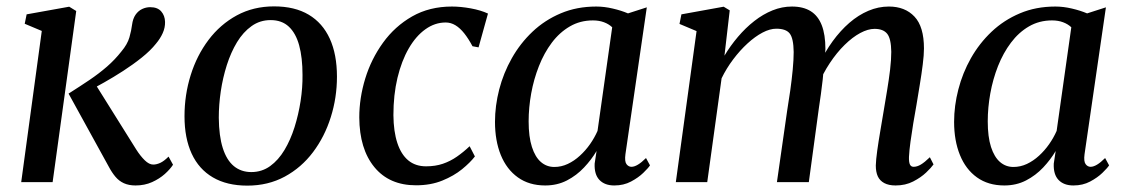

<svg xmlns="http://www.w3.org/2000/svg" viewBox="-20 -571 3530 602"><path d="M46.5 0 111 -474 57.5 -496.5 63.5 -526 197 -550 219 -536.5 145 0ZM405 10.5Q384 10.5 368.5 3.5Q353 -3.5 341.8 -17Q330.5 -30.5 321 -48.5L195 -277.5Q230.5 -300 260.5 -320.2Q290.5 -340.5 315.5 -362.2Q340.5 -384 360.5 -409.5Q379.5 -432 385.8 -454Q392 -476 394 -493Q396.5 -512.5 405 -524.8Q413.5 -537 425.8 -542.8Q438 -548.5 451 -548.5Q474 -548.5 485.5 -535.2Q497 -522 497.5 -502.5Q498 -484.5 490.2 -467.2Q482.5 -450 469 -434Q452 -412.5 424.5 -390.5Q397 -368.5 366 -348.5Q335 -328.5 306 -312.2Q277 -296 257.5 -285.5L272.5 -317.5L407 -102.5Q420 -82 433.8 -68.5Q447.5 -55 460.5 -55Q470.5 -55 482.2 -60.2Q494 -65.5 508.5 -80L522.5 -54.5Q513.5 -40.5 496.8 -25.5Q480 -10.5 456.8 0Q433.5 10.5 405 10.5Z M839.5 -551Q904 -551 947.8 -525Q991.5 -499 1014 -449.8Q1036.5 -400.5 1036.5 -330.5Q1036.5 -265 1017.2 -203.8Q998 -142.5 961.5 -94Q925 -45.5 872.8 -17.2Q820.5 11 755.5 11Q691.5 11 647.5 -14.8Q603.5 -40.5 581 -89.2Q558.5 -138 558.5 -206.5Q558.5 -273.5 577.8 -335.2Q597 -397 633.8 -445.8Q670.5 -494.5 722.5 -522.8Q774.5 -551 839.5 -551ZM828.5 -508Q795 -508 768.8 -489.2Q742.5 -470.5 723.2 -438.8Q704 -407 691.2 -367Q678.5 -327 672.2 -284.5Q666 -242 666 -202Q666.5 -144.5 678.5 -106.8Q690.5 -69 713.2 -50.2Q736 -31.5 768 -31.5Q801 -31.5 827 -50.2Q853 -69 872 -100.8Q891 -132.5 903.5 -172.2Q916 -212 922.5 -254.2Q929 -296.5 928.5 -336Q928.5 -390.5 918 -428.8Q907.5 -467 885.5 -487.5Q863.5 -508 828.5 -508Z M1284.5 10Q1200.5 10 1153.8 -47Q1107 -104 1106.5 -203Q1106.5 -263.5 1125.2 -324.8Q1144 -386 1181 -437.2Q1218 -488.5 1272.2 -519.5Q1326.5 -550.5 1397 -550.5Q1424 -550.5 1455.8 -544.8Q1487.5 -539 1510 -528.5L1480.5 -422.5L1461.5 -426Q1449 -449.5 1435.8 -466.2Q1422.5 -483 1408 -491.8Q1393.5 -500.5 1377.5 -500.5Q1343.5 -500.5 1313.8 -479.2Q1284 -458 1261.5 -419Q1239 -380 1226.2 -326.8Q1213.5 -273.5 1213.5 -210Q1214 -158.5 1225.8 -122.8Q1237.5 -87 1260 -68.2Q1282.5 -49.5 1316 -49.5Q1345 -49.5 1368.5 -57.5Q1392 -65.5 1412.5 -79.8Q1433 -94 1452.5 -112.5L1469 -80.5Q1454.5 -61.5 1428.8 -40.5Q1403 -19.5 1366.8 -4.8Q1330.5 10 1284.5 10Z M1941 -87.5Q1938 -65 1944.2 -56.5Q1950.5 -48 1960 -48Q1969 -48 1980.2 -54.8Q1991.5 -61.5 2005.5 -75.5L2018 -52.5Q2012.5 -44 1997 -29Q1981.5 -14 1958.5 -1.8Q1935.5 10.5 1906 10.5Q1876 10.5 1859.5 -6.8Q1843 -24 1844.5 -58L1850.5 -97.5Q1834.5 -70.5 1811.2 -45.8Q1788 -21 1757.5 -5.2Q1727 10.5 1689.5 10.5Q1639 10.5 1603.8 -14.8Q1568.5 -40 1550.2 -85Q1532 -130 1532 -189Q1532 -239 1545.2 -290.5Q1558.5 -342 1584.8 -388.5Q1611 -435 1649.5 -471.5Q1688 -508 1738.2 -529.2Q1788.5 -550.5 1849.5 -550.5Q1874.5 -550.5 1901.2 -544.2Q1928 -538 1949 -529L2008 -548ZM1899.5 -485.5Q1889 -495.5 1873.8 -501.2Q1858.5 -507 1839 -507Q1799 -507 1766.8 -488.2Q1734.5 -469.5 1710.2 -437.2Q1686 -405 1669.8 -363.8Q1653.5 -322.5 1645.5 -278Q1637.5 -233.5 1637.5 -190.5Q1637.5 -142 1647.8 -110.2Q1658 -78.5 1676 -63Q1694 -47.5 1718 -47.5Q1740 -47.5 1760.2 -57Q1780.5 -66.5 1798.2 -82.8Q1816 -99 1830 -119Q1844 -139 1853.5 -160.5Z M2268 -538.5 2251.5 -396.5Q2270 -427.5 2293.8 -455.5Q2317.5 -483.5 2345 -505Q2372.5 -526.5 2402.2 -538.5Q2432 -550.5 2463 -550.5Q2498.5 -550.5 2521.8 -536Q2545 -521.5 2556.5 -492Q2568 -462.5 2568 -417Q2568 -410.5 2567 -401.5Q2566 -392.5 2565 -381.5Q2564 -370.5 2562 -358.5L2548 -368Q2566.5 -408.5 2590.8 -441.8Q2615 -475 2643.2 -499.5Q2671.5 -524 2702.8 -537.2Q2734 -550.5 2767 -550.5Q2817.5 -550.5 2847.2 -519Q2877 -487.5 2877 -419Q2877 -398.5 2873.2 -368.8Q2869.5 -339 2864 -305.8Q2858.5 -272.5 2853.5 -242Q2848.5 -214.5 2843.5 -184.5Q2838.5 -154.5 2834.8 -127Q2831 -99.5 2830 -79Q2829.5 -62.5 2833 -55.2Q2836.5 -48 2844.5 -48Q2855.5 -48 2867.2 -55Q2879 -62 2895.5 -78L2907 -55.5Q2900 -45.5 2883.8 -30Q2867.5 -14.5 2843.2 -2Q2819 10.5 2788 10.5Q2766.5 10.5 2752.5 3Q2738.5 -4.5 2732.2 -18.2Q2726 -32 2726 -52Q2726.5 -70 2730.5 -98.8Q2734.5 -127.5 2740.2 -160.8Q2746 -194 2751 -225Q2756 -255 2761.5 -288Q2767 -321 2770.8 -352.5Q2774.5 -384 2774.5 -408.5Q2774 -449.5 2761.8 -465Q2749.5 -480.5 2722 -480.5Q2701.5 -480.5 2677.2 -467.5Q2653 -454.5 2628.2 -430.2Q2603.5 -406 2581.8 -373.2Q2560 -340.5 2544 -301.5L2563.5 -364.5Q2562 -344 2559.5 -321.2Q2557 -298.5 2553.8 -275.5Q2550.5 -252.5 2547.5 -232L2516 0H2416L2448 -223.5Q2453 -254 2457.8 -287.5Q2462.5 -321 2465.5 -352.5Q2468.5 -384 2468.5 -408Q2468 -450.5 2456.2 -465.8Q2444.5 -481 2414 -481Q2394 -481 2370.8 -468.8Q2347.5 -456.5 2323.8 -434.8Q2300 -413 2278.8 -384.8Q2257.5 -356.5 2242.5 -325.5L2197.5 0H2099L2164 -473.5L2110.5 -496L2116.5 -526L2249 -550Z M3380.5 -87.5Q3377.5 -65 3383.8 -56.5Q3390 -48 3399.5 -48Q3408.5 -48 3419.8 -54.8Q3431 -61.5 3445 -75.5L3457.5 -52.5Q3452 -44 3436.5 -29Q3421 -14 3398 -1.8Q3375 10.5 3345.5 10.5Q3315.5 10.5 3299 -6.8Q3282.5 -24 3284 -58L3290 -97.5Q3274 -70.5 3250.8 -45.8Q3227.5 -21 3197 -5.2Q3166.5 10.5 3129 10.5Q3078.5 10.5 3043.2 -14.8Q3008 -40 2989.8 -85Q2971.5 -130 2971.5 -189Q2971.5 -239 2984.8 -290.5Q2998 -342 3024.2 -388.5Q3050.5 -435 3089 -471.5Q3127.5 -508 3177.8 -529.2Q3228 -550.5 3289 -550.5Q3314 -550.5 3340.8 -544.2Q3367.5 -538 3388.5 -529L3447.5 -548ZM3339 -485.5Q3328.5 -495.5 3313.2 -501.2Q3298 -507 3278.5 -507Q3238.5 -507 3206.2 -488.2Q3174 -469.5 3149.8 -437.2Q3125.5 -405 3109.2 -363.8Q3093 -322.5 3085 -278Q3077 -233.5 3077 -190.5Q3077 -142 3087.2 -110.2Q3097.5 -78.5 3115.5 -63Q3133.5 -47.5 3157.5 -47.5Q3179.5 -47.5 3199.8 -57Q3220 -66.5 3237.8 -82.8Q3255.5 -99 3269.5 -119Q3283.5 -139 3293 -160.5Z"/></svg>

Font: Merriweather 60pt
Style: Italic
Weight: 400
Italic angle: -7.8°
Version: Version 2.101